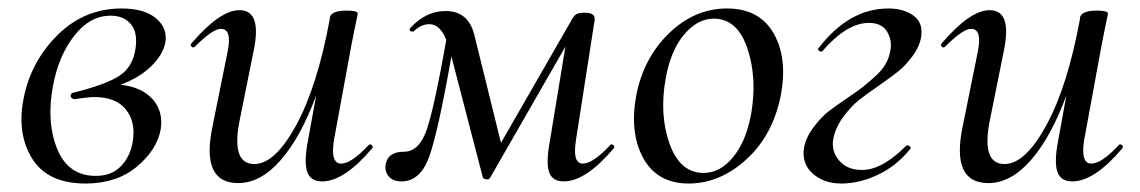

<svg xmlns="http://www.w3.org/2000/svg" viewBox="-20 -419 2689 453"><path d="M370 -318Q364 -289 336 -262Q308 -235 264 -219Q314 -214 340 -185Q366 -156 359 -113Q350 -65 302.5 -25.5Q255 14 182 14Q92 14 55.5 -45.5Q19 -105 36 -188Q53 -274 116 -336.5Q179 -399 267 -399Q321 -399 348.5 -375.5Q376 -352 370 -318ZM300 -306Q305 -344 288 -363Q271 -382 241 -382Q192 -382 155 -334.5Q118 -287 105 -216Q89 -131 115 -67.5Q141 -4 206 -4Q243 -4 265 -26.5Q287 -49 293 -84Q301 -130 277.5 -160Q254 -190 203 -190Q187 -190 157 -185Q152 -185 149 -188Q146 -191 147 -195Q148 -199 152 -200Q232 -220 263 -241Q294 -262 300 -306Z M850 -77Q852 -79 855 -78Q858 -77 859 -74Q860 -71 858 -69Q792 9 740 9Q713 9 705 -13Q697 -35 706 -84L726 -194Q690 -96 642.5 -41.5Q595 13 542 13Q454 13 481 -119L517 -297Q528 -351 501 -351Q482 -351 440 -309Q436 -305 432 -309Q428 -313 432 -317Q499 -395 545 -395Q599 -395 578 -297L546 -138Q524 -32 580 -32Q629 -32 679 -124Q729 -216 758 -374V-377Q761 -394 798 -394Q824 -394 824 -387Q824 -385 821.5 -374Q819 -363 815.5 -345Q812 -327 809 -312L768 -89Q759 -33 785 -33Q809 -33 850 -77Z M1420 -77Q1422 -79 1425 -78Q1428 -77 1429 -74Q1430 -71 1428 -69Q1362 9 1310 9Q1283 9 1275.5 -13Q1268 -35 1277 -84L1314 -309L1136 1Q1134 5 1127 4Q1120 3 1119 -1L1045 -286Q1013 -104 992 -47.5Q971 9 927 9Q907 9 897 -3Q887 -15 890 -31Q895 -61 933 -61Q970 -61 988 -116.5Q1006 -172 1033 -325Q1018 -362 993 -362Q974 -362 957 -346Q955 -344 951.5 -344.5Q948 -345 947 -347.5Q946 -350 948 -353Q985 -393 1031 -393Q1085 -393 1099 -337L1162 -82L1327 -369Q1333 -381 1339 -385Q1345 -389 1359 -389Q1372 -389 1378 -385Q1384 -381 1383 -372L1339 -89Q1330 -33 1355 -33Q1379 -33 1420 -77Z M1605 14Q1531 14 1498 -45.5Q1465 -105 1481 -193Q1498 -282 1558.5 -340.5Q1619 -399 1695 -399Q1772 -399 1805.5 -340Q1839 -281 1822 -193Q1803 -99 1740.5 -42.5Q1678 14 1605 14ZM1640 -11Q1679 -11 1709.5 -48Q1740 -85 1752 -149Q1767 -234 1743.5 -304.5Q1720 -375 1664 -375Q1626 -375 1594.5 -338Q1563 -301 1551 -236Q1535 -150 1559.5 -80.5Q1584 -11 1640 -11Z M1965 14Q1924 14 1897.5 -9.5Q1871 -33 1877 -71Q1882 -96 1900 -119.5Q1918 -143 1934 -155.5Q1950 -168 1981 -189Q2006 -206 2016 -214Q2026 -222 2043.5 -237.5Q2061 -253 2069.5 -268Q2078 -283 2081 -301Q2085 -325 2072.5 -345Q2060 -365 2030 -365Q1978 -365 1920 -298Q1919 -297 1916 -297.5Q1913 -298 1911 -300.5Q1909 -303 1911 -305Q1983 -399 2076 -399Q2112 -399 2135.5 -382Q2159 -365 2153 -330Q2149 -308 2132.5 -286Q2116 -264 2100.5 -251.5Q2085 -239 2055 -218Q2023 -196 2005.5 -182Q1988 -168 1969.5 -143Q1951 -118 1946 -91Q1941 -62 1960 -40Q1979 -18 2014 -18Q2061 -18 2118 -75Q2121 -77 2125.5 -74.5Q2130 -72 2128 -68Q2096 -28 2052 -7Q2008 14 1965 14Z M2620 -77Q2622 -79 2625 -78Q2628 -77 2629 -74Q2630 -71 2628 -69Q2562 9 2510 9Q2483 9 2475 -13Q2467 -35 2476 -84L2496 -194Q2460 -96 2412.5 -41.5Q2365 13 2312 13Q2224 13 2251 -119L2287 -297Q2298 -351 2271 -351Q2252 -351 2210 -309Q2206 -305 2202 -309Q2198 -313 2202 -317Q2269 -395 2315 -395Q2369 -395 2348 -297L2316 -138Q2294 -32 2350 -32Q2399 -32 2449 -124Q2499 -216 2528 -374V-377Q2531 -394 2568 -394Q2594 -394 2594 -387Q2594 -385 2591.5 -374Q2589 -363 2585.5 -345Q2582 -327 2579 -312L2538 -89Q2529 -33 2555 -33Q2579 -33 2620 -77Z"/></svg>

Font: Cormorant Infant Book
Style: Italic
Weight: 500
Italic angle: -10°
Designer: Christian Thalmann (Catharsis Fonts)
Version: Version 1.000;PS 002.000;hotconv 1.0.88;makeotf.lib2.5.64775